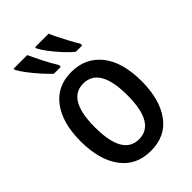

<svg xmlns="http://www.w3.org/2000/svg" viewBox="-229 -857 958 958"><g transform="rotate(-45 250.0 -377.5)"><path d="M251 10Q148 10 92 -66Q36 -142 36 -272Q36 -401 91.5 -475.5Q147 -550 248 -550Q347 -550 405.5 -477Q464 -404 464 -269Q464 -142 409.5 -66Q355 10 251 10ZM250 -73Q364 -73 364 -270Q364 -467 249 -467Q136 -467 136 -271Q136 -73 250 -73ZM335 -605Q313 -623 287 -651Q261 -679 239.5 -707.5Q218 -736 208 -756V-765H303Q310 -748 323 -722Q336 -696 351 -668Q366 -640 380 -617V-605ZM180 -605Q161 -623 136 -650.5Q111 -678 89 -707Q67 -736 56 -756V-765H152Q169 -728 188 -691Q207 -654 229 -617V-605Z"/></g></svg>

Font: Noto Sans Mono ExtraCondensed Medium
Style: Regular
Weight: 500
Width: 2
Designer: Monotype Design Team
Foundry: Monotype Imaging Inc.
Version: Version 2.014